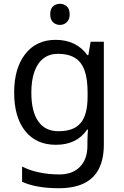

<svg xmlns="http://www.w3.org/2000/svg" viewBox="-20 -757 655 1017"><path d="M275 -546Q328 -546 370.5 -526Q413 -506 443 -465H448L460 -536H530V9Q530 85 504 136.5Q478 188 425 214Q372 240 290 240Q232 240 183.5 231.5Q135 223 97 206V125Q135 145 186 156Q237 167 295 167Q364 167 403.5 126.5Q443 86 443 16V-5Q443 -17 444 -39.5Q445 -62 446 -71H442Q414 -30 372.5 -10Q331 10 276 10Q172 10 113.5 -63Q55 -136 55 -267Q55 -395 113.5 -470.5Q172 -546 275 -546ZM287 -472Q242 -472 210.5 -448Q179 -424 162.5 -378Q146 -332 146 -266Q146 -167 182.5 -114.5Q219 -62 289 -62Q330 -62 359 -72.5Q388 -83 407 -105.5Q426 -128 435 -163Q444 -198 444 -246V-267Q444 -340 427.5 -385Q411 -430 376 -451Q341 -472 287 -472ZM298 -737Q318 -737 333.5 -723.5Q349 -710 349 -681Q349 -653 333.5 -639Q318 -625 298 -625Q276 -625 261 -639Q246 -653 246 -681Q246 -710 261 -723.5Q276 -737 298 -737Z"/></svg>

Font: Noto Sans Khmer UI
Style: Regular
Weight: 400
Designer: Danh Hong and the Monotype Design Team
Foundry: Monotype Imaging Inc.
Version: Version 2.002